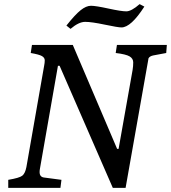

<svg xmlns="http://www.w3.org/2000/svg" viewBox="-20 -911 829 931"><path d="M657 -891 680 -879Q615 -778 569 -778Q552 -778 488 -791.5Q424 -805 393 -805Q362 -805 322 -771L302 -787Q344 -840 371 -861.5Q398 -883 421 -883Q444 -883 506 -869.5Q568 -856 592.5 -856Q617 -856 657 -891ZM589 0H527L269 -592H261L174 -95Q172 -85 172 -77Q172 -52 195 -50L278 -39L273 0H20V-39Q74 -48 88 -59Q102 -70 108 -101L194 -592Q197 -606 197 -618.5Q197 -631 183.5 -639Q170 -647 129 -654L135 -693H333L548 -189H555L623 -572Q626 -590 626 -608.5Q626 -627 608.5 -637.5Q591 -648 541 -654L547 -693H789L786 -654L722 -642Q705 -638 700 -628Q699 -624 698 -616Z"/></svg>

Font: Poly
Style: Italic
Weight: 400
Italic angle: -10°
Designer: Nicolas Silva
Foundry: Jose Nicolas Silva Schwarzenberg
Version: Version 1.003